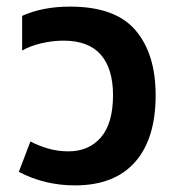

<svg xmlns="http://www.w3.org/2000/svg" viewBox="-20 -549 546 581"><path d="M207 12Q115 12 37 -29L72 -121Q94 -109 124 -100Q154 -91 187 -91Q249 -91 285.5 -133.5Q322 -176 322 -261Q322 -341 285 -383.5Q248 -426 172 -426Q139 -426 105 -418Q71 -410 47 -396V-501Q109 -529 192 -529Q329 -529 390 -457.5Q451 -386 451 -261Q451 -129 388.5 -58.5Q326 12 207 12Z"/></svg>

Font: Noto Sans Thai UI SemBd
Style: Regular
Weight: 600
Designer: Monotype Design Team
Foundry: Monotype Imaging Inc.
Version: Version 2.000;GOOG;noto-source:20170915:90ef993387c0